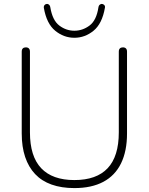

<svg xmlns="http://www.w3.org/2000/svg" viewBox="-20 -953 760 981"><path d="M360 8Q294 8 243.5 -10Q193 -28 159.5 -63.5Q126 -99 108.5 -151Q91 -203 91 -271V-689Q91 -700 96.5 -705.5Q102 -711 112 -711Q122 -711 127.5 -705.5Q133 -700 133 -689V-277Q133 -154 190.5 -93.5Q248 -33 360 -33Q473 -33 530 -93.5Q587 -154 587 -277V-689Q587 -700 592.5 -705.5Q598 -711 608 -711Q618 -711 623.5 -705.5Q629 -700 629 -689V-271Q629 -181 598.5 -118.5Q568 -56 508 -24Q448 8 360 8ZM360 -760Q306 -760 262 -796Q218 -832 204 -913Q203 -922 208 -927.5Q213 -933 220 -933Q224 -933 227.5 -931Q231 -929 233.5 -925.5Q236 -922 237 -916Q248 -849 283 -822.5Q318 -796 360 -796Q402 -796 437.5 -822.5Q473 -849 483 -916Q484 -922 486.5 -925.5Q489 -929 493 -931Q497 -933 500 -933Q507 -933 512.5 -927.5Q518 -922 516 -913Q502 -832 458 -796Q414 -760 360 -760Z"/></svg>

Font: Nunito ExtraLight ExtraLight
Style: Regular
Weight: 250
Version: Version 3.602